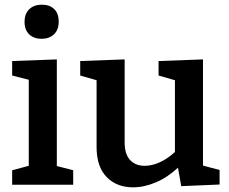

<svg xmlns="http://www.w3.org/2000/svg" viewBox="-20 -790 978 821"><path d="M223 -536V-80L293 -62V0H32V-62L103 -81V-449L32 -467V-529ZM85 -696Q85 -732 105.5 -751Q126 -770 159 -770Q192 -770 211.5 -751.5Q231 -733 231 -697Q231 -662 210.5 -643Q190 -624 158 -624Q125 -624 105 -643Q85 -662 85 -696Z M848 -82 919 -63V-1L755 6L741 -73Q696 -31 646 -10Q596 11 549 11Q479 11 436 -33Q393 -77 393 -161V-447L323 -467V-529L513 -536V-181Q513 -131 536 -106Q559 -81 599 -81Q629 -81 662 -95.5Q695 -110 728 -140V-447L658 -467V-529L848 -536Z"/></svg>

Font: Bitter Pro SemiBold
Style: Regular
Weight: 600
Designer: Sol Matas, and Bitter project Authors
Foundry: Sol Matas
Version: Version 1.010